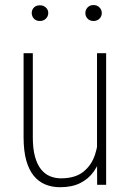

<svg xmlns="http://www.w3.org/2000/svg" viewBox="-20 -742 522 771"><path d="M369.6 -122.1V-528.3H406.2V0H370.1ZM375.5 -211.4 398.4 -212.4Q398.4 -164.6 388.2 -124Q377.9 -83.5 356.7 -53.5Q335.4 -23.4 302 -6.8Q268.6 9.8 221.7 9.8Q189 9.8 162.1 -1.2Q135.3 -12.2 115.7 -35.9Q96.2 -59.6 85.4 -97.9Q74.7 -136.2 74.7 -191.4V-528.3H111.8V-190.4Q111.8 -144.5 120.6 -112.8Q129.4 -81.1 144.8 -62Q160.2 -43 180.7 -34.4Q201.2 -25.9 224.6 -25.9Q281.7 -25.9 314.7 -52.2Q347.7 -78.6 361.6 -121.1Q375.5 -163.6 375.5 -211.4ZM107.4 -689.9Q107.4 -702.6 116.2 -711.7Q125 -720.7 140.1 -720.7Q154.8 -720.7 164.3 -711.7Q173.8 -702.6 173.8 -689.9Q173.8 -676.8 164.3 -667.2Q154.8 -657.7 140.1 -657.7Q125 -657.7 116.2 -667.2Q107.4 -676.8 107.4 -689.9ZM322.8 -689.9Q322.8 -702.6 331.8 -712.2Q340.8 -721.7 355.5 -721.7Q370.1 -721.7 379.4 -712.2Q388.7 -702.6 388.7 -689.9Q388.7 -676.3 379.4 -667Q370.1 -657.7 355.5 -657.7Q340.8 -657.7 331.8 -667Q322.8 -676.3 322.8 -689.9Z"/></svg>

Font: Roboto Condensed ExtraLight
Style: Regular
Weight: 250
Designer: Christian Robertson
Foundry: Google
Version: Version 3.008; 2023